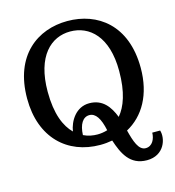

<svg xmlns="http://www.w3.org/2000/svg" viewBox="-129 -850 1025 1126"><g transform="rotate(-15 383.5 -287.0)"><path d="M38.1 -363.3C38.1 -124.5 184.6 9.8 383.3 9.8C408.7 9.8 433.1 7.3 456.5 2.9C483.9 85.9 520.5 167.5 624.5 167.5C730.5 167.5 759.8 70.3 743.2 19H695.3C694.8 56.2 676.3 97.2 635.3 97.2C592.3 97.2 573.2 37.6 555.7 -31.2C661.1 -88.4 728.5 -203.1 728.5 -365.2C728.5 -627.4 564.9 -742.2 383.3 -742.2C201.7 -742.2 38.1 -625.5 38.1 -363.3ZM247.6 -107.9C200.2 -154.3 165 -235.4 165 -371.1C165 -587.9 267.1 -678.7 383.3 -678.7C499.5 -678.7 601.6 -590.8 601.6 -380.9C601.6 -251.5 571.3 -170.4 529.3 -121.1C503.4 -187.5 463.4 -243.2 382.3 -243.2C300.3 -243.2 256.8 -168 247.6 -107.9ZM298.8 -72.3C301.3 -136.2 325.2 -175.8 365.2 -175.8C402.8 -175.8 428.2 -137.7 443.8 -63C423.3 -56.6 402.3 -53.7 383.3 -53.7C356.4 -53.7 327.1 -58.6 298.8 -72.3Z"/></g></svg>

Font: Arbutus Slab
Style: Regular
Weight: 400
Designer: Karolina Lach
Foundry: Karolina Lach
Version: Version 1.001